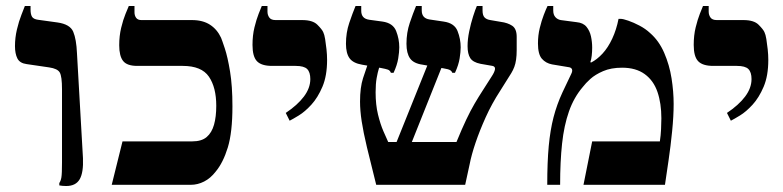

<svg xmlns="http://www.w3.org/2000/svg" viewBox="-20 -617 2615 641"><path d="M201 4Q195 4 189 3.5Q183 3 178 2V-6Q183 -13 185 -25Q187 -37 187 -75V-319Q187 -362 179.5 -375Q172 -388 144 -392L69 -403Q46 -406 38 -422Q30 -438 30 -463Q30 -491 36.5 -518.5Q43 -546 51.5 -567.5Q60 -589 63 -597H82V-585Q82 -569 87 -561Q92 -553 107 -551L172 -542Q214 -536 224.5 -511Q235 -486 237 -439L257 -89Q259 -41 246 -18.5Q233 4 201 4Z M353 0 389 -145H622Q653 -145 670 -159.5Q687 -174 694.5 -200.5Q702 -227 702 -264Q702 -325 677.5 -361Q653 -397 590 -397H438Q404 -397 391 -413.5Q378 -430 378 -466Q378 -497 384.5 -524Q391 -551 399 -570.5Q407 -590 410 -597H429V-576Q429 -565 434.5 -557.5Q440 -550 452 -550H621Q657 -550 681 -534.5Q705 -519 718 -491Q721 -484 730.5 -455.5Q740 -427 748 -378.5Q756 -330 756 -262Q756 -175 740.5 -124.5Q725 -74 700 -44Q683 -22 661.5 -11Q640 0 617 0Z M947 -214 934 -240Q973 -266 994.5 -294.5Q1016 -323 1016 -353Q1016 -376 1005.5 -386.5Q995 -397 967 -397H888Q853 -397 838 -412.5Q823 -428 823 -467Q823 -499 829.5 -525.5Q836 -552 843.5 -571Q851 -590 854 -597H873V-578Q873 -567 879 -558.5Q885 -550 900 -550H989Q1024 -550 1039.5 -534.5Q1055 -519 1059 -510Q1063 -502 1065.5 -486.5Q1068 -471 1070 -452.5Q1072 -434 1072 -417Q1072 -364 1056.5 -327.5Q1041 -291 1019.5 -267.5Q998 -244 977.5 -231.5Q957 -219 947 -214Z M1236 0Q1217 -75 1205 -125.5Q1193 -176 1187.5 -212Q1182 -248 1182 -278Q1182 -325 1192 -356Q1202 -387 1214 -421L1252 -407Q1249 -401 1245 -388.5Q1241 -376 1237.5 -356.5Q1234 -337 1234 -309Q1234 -267 1242 -234.5Q1250 -202 1260 -179Q1270 -156 1276 -143H1504Q1522 -187 1536.5 -217.5Q1551 -248 1564.5 -271Q1578 -294 1591 -314L1621 -361Q1631 -376 1632.5 -385.5Q1634 -395 1624 -397L1584 -404Q1559 -409 1550 -423Q1541 -437 1541 -463Q1541 -486 1546.5 -512.5Q1552 -539 1559.5 -562.5Q1567 -586 1572 -597H1591V-582Q1591 -566 1597.5 -559Q1604 -552 1617 -550L1652 -544Q1675 -541 1690 -531Q1705 -521 1705 -494V-450Q1705 -432 1703 -418Q1701 -404 1697 -393.5Q1693 -383 1687 -373L1650 -314Q1622 -271 1601.5 -225.5Q1581 -180 1567.5 -140Q1554 -100 1548 -69L1533 0ZM1292 -113 1417 -424 1464 -416 1343 -113ZM1285 -374Q1282 -382 1275 -384.5Q1268 -387 1252 -390L1189 -401Q1159 -406 1147 -422.5Q1135 -439 1135 -471Q1135 -508 1146 -540.5Q1157 -573 1167 -597H1186V-581Q1186 -568 1192.5 -560.5Q1199 -553 1213 -551L1257 -545Q1292 -540 1302.5 -513.5Q1313 -487 1313 -459Q1313 -444 1309.5 -422Q1306 -400 1294 -374ZM1490 -374Q1487 -383 1474.5 -386Q1462 -389 1441 -392L1391 -401Q1361 -405 1349 -422Q1337 -439 1337 -471Q1337 -508 1348 -540.5Q1359 -573 1369 -597H1388V-582Q1388 -569 1394.5 -561.5Q1401 -554 1414 -552L1461 -545Q1497 -540 1507.5 -513.5Q1518 -487 1518 -459Q1518 -444 1514.5 -422Q1511 -400 1499 -374Z M1807 0Q1807 -76 1812 -129.5Q1817 -183 1828 -225.5Q1839 -268 1858 -309L1887 -370Q1892 -380 1889.5 -386Q1887 -392 1877 -393L1823 -402Q1802 -406 1789 -421Q1776 -436 1776 -472Q1776 -499 1782 -523.5Q1788 -548 1795.5 -567.5Q1803 -587 1808 -597H1827V-582Q1827 -568 1834 -560Q1841 -552 1852 -550L1905 -543Q1927 -541 1938 -527.5Q1949 -514 1953 -495.5Q1957 -477 1957 -458Q1957 -444 1955.5 -431Q1954 -418 1951 -410L1953 -408Q1973 -418 1991.5 -438Q2010 -458 2024 -488Q2038 -518 2045 -554H2053Q2060 -554 2077.5 -548Q2095 -542 2115 -531.5Q2135 -521 2150 -507Q2180 -481 2197.5 -440.5Q2215 -400 2222 -355.5Q2229 -311 2229 -270Q2229 -230 2224 -179.5Q2219 -129 2212 -81.5Q2205 -34 2200 0H1928L1957 -145H2183Q2186 -165 2187 -186Q2188 -207 2188 -222Q2188 -272 2175 -310Q2162 -348 2132.5 -369.5Q2103 -391 2057 -391Q2020 -391 1993.5 -379.5Q1967 -368 1951 -353.5Q1935 -339 1926 -327Q1896 -292 1879.5 -245Q1863 -198 1856.5 -137.5Q1850 -77 1850 0Z M2420 -214 2407 -240Q2446 -266 2467.5 -294.5Q2489 -323 2489 -353Q2489 -376 2478.5 -386.5Q2468 -397 2440 -397H2361Q2326 -397 2311 -412.5Q2296 -428 2296 -467Q2296 -499 2302.5 -525.5Q2309 -552 2316.5 -571Q2324 -590 2327 -597H2346V-578Q2346 -567 2352 -558.5Q2358 -550 2373 -550H2462Q2497 -550 2512.5 -534.5Q2528 -519 2532 -510Q2536 -502 2538.5 -486.5Q2541 -471 2543 -452.5Q2545 -434 2545 -417Q2545 -364 2529.5 -327.5Q2514 -291 2492.5 -267.5Q2471 -244 2450.5 -231.5Q2430 -219 2420 -214Z"/></svg>

Font: Frank Ruhl Libre SemiBold
Style: Regular
Weight: 600
Designer: Yanek Iontef
Foundry: Fontef
Version: Version 6.003;gftools[0.9.30]